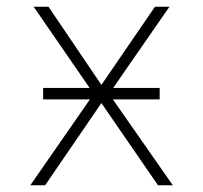

<svg xmlns="http://www.w3.org/2000/svg" viewBox="-20 -550 603 570"><path d="M70 0H114L281 -244L449 0H493L315 -255H454V-289H316L483 -530H440L281 -298L124 -530H80L246 -289H108V-255H247Z"/></svg>

Font: Noto Sans Mono SemiCondensed ExtraLight
Style: Regular
Weight: 200
Width: 4
Designer: Monotype Design Team
Foundry: Monotype Imaging Inc.
Version: Version 2.014